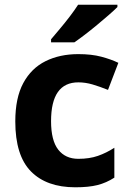

<svg xmlns="http://www.w3.org/2000/svg" viewBox="-20 -786 554 816"><path d="M300 10Q178 10 111.5 -57.5Q45 -125 45 -270Q45 -370 79 -433Q113 -496 173.5 -526Q234 -556 313 -556Q369 -556 410.5 -545Q452 -534 483 -519L439 -404Q404 -418 373.5 -427Q343 -436 313 -436Q197 -436 197 -271Q197 -189 227.5 -150Q258 -111 313 -111Q360 -111 396 -123.5Q432 -136 466 -158V-31Q432 -9 394.5 0.5Q357 10 300 10ZM479 -766V-756Q465 -742 442 -722Q419 -702 392.5 -680Q366 -658 340.5 -638.5Q315 -619 296 -606H197V-619Q213 -638 234.5 -663.5Q256 -689 277 -716.5Q298 -744 312 -766Z"/></svg>

Font: Noto Sans IKEA
Style: Bold
Weight: 600
Designer: Monotype Design Team
Foundry: Monotype Imaging Inc.
Version: Version 2.001